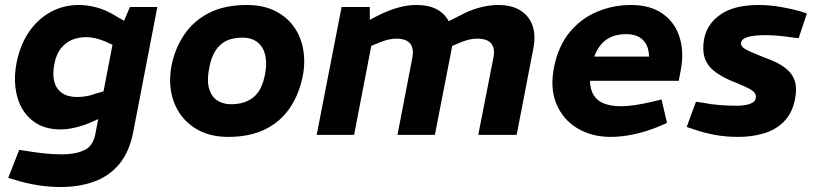

<svg xmlns="http://www.w3.org/2000/svg" viewBox="-20 -541 3267 770"><path d="M223 209Q178 209 133.5 202Q89 195 49 183L13 172L57 60L90 65Q120 70 155.5 74Q191 78 230 78Q282 78 317.5 61.5Q353 45 362 -2L438 -397L463 -423L501 -513H611L514 -10Q498 70 457.5 118Q417 166 357 187.5Q297 209 223 209ZM223 -22Q169 -22 131 -43.5Q93 -65 70.5 -102.5Q48 -140 42 -189Q36 -238 47 -292Q61 -361 95.5 -412Q130 -463 181.5 -492Q233 -521 297 -521Q329 -521 366 -511.5Q403 -502 439 -480L489 -451L443 -356L399 -376Q381 -383 363 -387.5Q345 -392 327 -392Q293 -392 267 -380.5Q241 -369 223 -345.5Q205 -322 198 -284Q190 -244 197.5 -214.5Q205 -185 228 -168.5Q251 -152 289 -152Q307 -152 325.5 -155Q344 -158 362 -165L396 -175L419 -84L353 -54Q320 -39 286 -30.5Q252 -22 223 -22Z M895 8Q814 8 757.5 -30Q701 -68 677 -133Q653 -198 668 -278Q682 -348 719.5 -403Q757 -458 819 -489.5Q881 -521 970 -521Q1035 -521 1082.5 -497.5Q1130 -474 1158.5 -434Q1187 -394 1196 -342.5Q1205 -291 1194 -235Q1179 -161 1141 -106Q1103 -51 1041.5 -21.5Q980 8 895 8ZM907 -123Q962 -123 996.5 -151Q1031 -179 1043 -244Q1051 -286 1044 -318.5Q1037 -351 1014 -370.5Q991 -390 952 -390Q894 -390 862 -359.5Q830 -329 819 -268Q809 -219 818.5 -186Q828 -153 851.5 -138Q875 -123 907 -123Z M1250 0 1350 -513H1463V-425L1429 -444L1491 -476Q1533 -498 1573 -509.5Q1613 -521 1649 -521Q1706 -521 1740.5 -498.5Q1775 -476 1788 -435.5Q1801 -395 1791 -343L1724 0H1574L1633 -306Q1641 -345 1625.5 -365.5Q1610 -386 1569 -386Q1553 -386 1536.5 -382Q1520 -378 1503 -371L1469 -357L1400 0ZM1898 0 1959 -311Q1966 -346 1950.5 -366Q1935 -386 1893 -386Q1876 -386 1860 -382Q1844 -378 1827 -371L1785 -353L1756 -444L1825 -479Q1864 -500 1903 -510.5Q1942 -521 1977 -521Q2033 -521 2068 -498.5Q2103 -476 2116 -437Q2129 -398 2119 -347L2052 0Z M2429 8Q2353 8 2295.5 -26.5Q2238 -61 2211.5 -124Q2185 -187 2202 -272Q2219 -356 2264 -411Q2309 -466 2373.5 -493.5Q2438 -521 2511 -521Q2588 -521 2637.5 -486Q2687 -451 2705.5 -391.5Q2724 -332 2710 -259L2702 -217H2346Q2347 -181 2361.5 -158.5Q2376 -136 2403.5 -125.5Q2431 -115 2471 -115Q2497 -115 2526.5 -119.5Q2556 -124 2587 -131L2633 -142L2655 -48L2618 -32Q2568 -12 2520.5 -2Q2473 8 2429 8ZM2363 -314H2583Q2582 -357 2558.5 -380.5Q2535 -404 2491 -404Q2444 -404 2412.5 -382.5Q2381 -361 2363 -314Z M2942 8Q2890 8 2847.5 0Q2805 -8 2763 -22L2734 -32L2771 -133L2798 -129Q2834 -122 2868 -119.5Q2902 -117 2934 -117Q2967 -117 2988 -124.5Q3009 -132 3011 -148Q3013 -158 3007.5 -167Q3002 -176 2983.5 -186Q2965 -196 2927 -211Q2876 -231 2845.5 -255Q2815 -279 2805.5 -311Q2796 -343 2804 -386Q2816 -446 2870.5 -483.5Q2925 -521 3023 -521Q3064 -521 3109 -513.5Q3154 -506 3188 -496L3216 -487L3183 -388L3164 -390Q3131 -395 3103 -397.5Q3075 -400 3052 -400Q3005 -400 2980 -393Q2955 -386 2952 -370Q2950 -361 2957.5 -353Q2965 -345 2986.5 -335Q3008 -325 3052 -308Q3102 -290 3130 -268Q3158 -246 3167.5 -216Q3177 -186 3168 -142Q3157 -86 3123 -52.5Q3089 -19 3041.5 -5.5Q2994 8 2942 8Z"/></svg>

Font: REM SemiBold
Style: Italic
Weight: 600
Italic angle: -11°
Designer: Octavio Pardo
Foundry: Ashler Design
Version: Version 1.005;gftools[0.9.28]